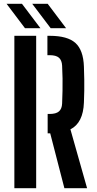

<svg xmlns="http://www.w3.org/2000/svg" viewBox="-20 -988 508 1008"><path d="M318 0 243.6 -288.1H230.2V-389.7H240.4Q274.3 -389.7 289.6 -403.2Q305 -416.6 306.1 -444.5Q307.6 -479.6 308.2 -511.8Q308.8 -544 308.4 -576.3Q308 -608.5 306.1 -643.3Q304.6 -671.8 289.4 -685Q274.3 -698.3 240.8 -698.3H228.9V-800H240.8Q334.4 -800 376 -762.4Q417.7 -724.8 420.6 -637.9Q422 -600.2 422.4 -570.3Q422.7 -540.4 422.4 -512Q422 -483.5 420.6 -449.9Q416.7 -342.6 349.7 -309L437.2 0ZM55.4 0V-800H169.9V0ZM111.1 -840 14.5 -968H95.4L192.2 -840ZM246 -840 149.2 -968H230.4L326.9 -840Z"/></svg>

Font: Big Shoulders Stencil Text Thin
Style: Regular
Weight: 100
Designer: Patric King
Foundry: XO Type Co
Version: Version 2.001